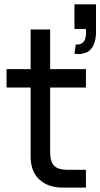

<svg xmlns="http://www.w3.org/2000/svg" viewBox="-20 -855 457 875"><path d="M319.3 -610.4 325.2 -651.9H329.6Q372.1 -651.9 372.1 -705.6V-709.5Q372.1 -711.4 371.8 -716.1Q371.6 -720.7 371.1 -722.7H319.3V-835.4H417.5V-707.5Q417.5 -673.8 406.2 -649.9Q395 -626 376.5 -617.2Q355.5 -608.4 339.8 -608.4Q329.1 -608.4 319.3 -610.4ZM9.8 -456.1V-540H119.6V-720.7H208.5V-540H371.6V-456.1H208.5V-161.6Q208.5 -118.2 226.8 -99.6Q245.1 -81.1 288.1 -81.1H371.6V0H267.1Q198.2 0 158.9 -37.4Q119.6 -74.7 119.6 -140.1V-456.1Z"/></svg>

Font: Vela Sans Med
Style: Regular
Weight: 500
Designer: Principal design: Mikhail Sharanda - project Manrope.
Design modification: Ravid Balaliev
Foundry: Mikhail Sharanda
Version: Version 1.001